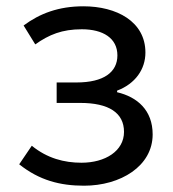

<svg xmlns="http://www.w3.org/2000/svg" viewBox="-20 -577 550 610"><path d="M247 13C363 13 465 -49 465 -150C465 -227 416 -269 352 -284V-289C410 -311 442 -357 442 -410C442 -509 350 -557 245 -557C166 -557 106 -534 55 -496L92 -436C136 -467 177 -484 240 -484C307 -484 353 -456 353 -401C353 -348 310 -315 223 -315H160V-250H235C325 -250 374 -219 374 -158C374 -97 314 -60 239 -60C184 -60 130 -74 81 -114L41 -55C105 -4 171 13 247 13Z"/></svg>

Font: Source Han Sans JP
Style: Regular
Weight: 400
Designer: Ryoko NISHIZUKA 西塚涼子 (kana, bopomofo & ideographs); Paul D. Hunt (Latin, Greek & Cyrillic); Sandoll Communications 산돌커뮤니
Foundry: Adobe
Version: Version 2.004;hotconv 1.0.118;makeotfexe 2.5.65603